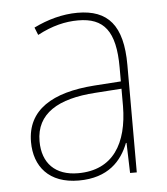

<svg xmlns="http://www.w3.org/2000/svg" viewBox="-45 -578 547 628"><g transform="rotate(-5 229.0 -263.5)"><path d="M232 -537C182 -537 133 -523 88 -501L98 -476C147 -502 190 -512 232 -512C316 -512 354 -467 354 -347V-301L266 -295C127 -285 44 -234 44 -129C44 -49 91 10 189 10C286 10 331 -42 353 -99H355L358 0H380V-353C380 -483 332 -537 232 -537ZM267 -271 354 -277V-220C353 -98 304 -14 189 -14C114 -14 72 -57 72 -129C72 -220 145 -263 267 -271Z"/></g></svg>

Font: Noto Sans Gujarati UI SemiCondensed Thin
Style: Regular
Weight: 100
Width: 4
Designer: Jelle Bosma - Monotype Design Team, Universal Thirst
Foundry: Monotype Imaging Inc.
Version: Version 2.106